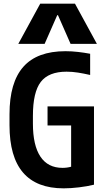

<svg xmlns="http://www.w3.org/2000/svg" viewBox="-20 -1020 590 1050"><path d="M328 10Q32 10 32 -335V-395Q32 -569 107.5 -654.5Q183 -740 338 -740Q372 -740 406.5 -736Q441 -732 473 -726V-610Q438 -618 406.5 -623Q375 -628 344 -628Q246 -628 203 -572Q160 -516 160 -386V-344Q160 -225 201 -163.5Q242 -102 322 -102Q347 -102 370 -108.5Q393 -115 418 -130L369 -63V-334H240V-438H494V-10Q458 -1 412.5 4.5Q367 10 328 10ZM80 -780 200 -1000H390L510 -780H366L297 -937H293L224 -780Z"/></svg>

Font: M PLUS Code Latin SemiExpanded SemiBold
Style: Regular
Weight: 600
Width: 6
Designer: Coji Morishita
Foundry: UNDERFOREST DESIGN
Version: Version 1.002; ttfautohint (v1.8.3)